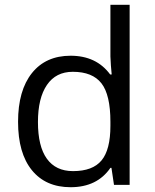

<svg xmlns="http://www.w3.org/2000/svg" viewBox="-20 -780 653 810"><path d="M450.2 -71.8H445.8Q389.6 9.8 277.8 9.8Q172.9 9.8 114.5 -62Q56.2 -133.8 56.2 -266.1Q56.2 -398.4 114.7 -471.7Q173.3 -544.9 277.8 -544.9Q386.7 -544.9 444.8 -465.8H451.2L447.8 -504.4L445.8 -542V-759.8H526.9V0H460.9ZM288.1 -58.1Q371.1 -58.1 408.4 -103.3Q445.8 -148.4 445.8 -249V-266.1Q445.8 -379.9 408 -428.5Q370.1 -477.1 287.1 -477.1Q215.8 -477.1 178 -421.6Q140.1 -366.2 140.1 -265.1Q140.1 -162.6 177.7 -110.4Q215.3 -58.1 288.1 -58.1Z"/></svg>

Font: Zoram GWebM
Style: Regular
Weight: 400
Foundry: Ascender Corporation
Version: Version 1.000